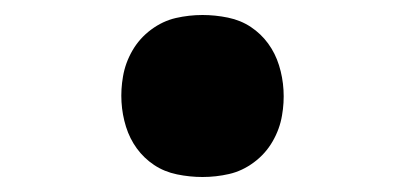

<svg xmlns="http://www.w3.org/2000/svg" viewBox="-20 -468 540 256"><path d="M250 -232Q233 -232 216 -235.5Q199 -239 185.5 -248Q172 -257 162.5 -270Q153 -283 148 -299Q143 -315 142 -332Q141 -349 144 -366Q147 -384 156.5 -400.5Q166 -417 181.5 -428.5Q197 -440 214.5 -444Q232 -448 250 -448Q267 -448 284 -444.5Q301 -441 314.5 -432Q328 -423 337.5 -410Q347 -397 352 -381Q357 -365 358 -348Q359 -331 356 -314Q353 -296 343.5 -279.5Q334 -263 318.5 -251.5Q303 -240 285.5 -236Q268 -232 250 -232Z"/></svg>

Font: Iosevka Aile Heavy
Style: Italic
Weight: 900
Italic angle: -9°
Designer: Belleve Invis
Foundry: Belleve Invis
Version: Version 31.1.0; ttfautohint (v1.8.4)